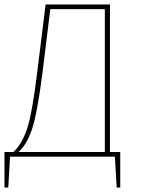

<svg xmlns="http://www.w3.org/2000/svg" viewBox="-24 -701 635 859"><path d="M445 -21V-660H201L166 -375Q143 -196 120 -125.5Q97 -55 59 -21ZM514 -21V138H498L490 0H21L13 138H-4V-21H36Q74 -56 97 -124.5Q120 -193 142 -374L180 -681H468V-21Z"/></svg>

Font: FiraSans
Style: Regular
Weight: 150
Designer: Carrois Corporate & Edenspiekermann AG
Foundry: Carrois Corporate GbR & Edenspiekermann AG
Version: Version 3.106;PS 003.106;hotconv 1.0.70;makeotf.lib2.5.58329